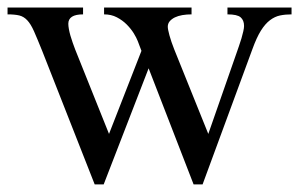

<svg xmlns="http://www.w3.org/2000/svg" viewBox="-20 -479 793 509"><path d="M200.2 -459V-440.9Q161.1 -440.9 161.1 -416Q161.1 -410.2 162.6 -401.9Q164.1 -393.6 166.7 -384.5Q169.4 -375.5 172.6 -366.2Q175.8 -356.9 179.2 -348.1L269 -124L355 -344.2L345.2 -370.1Q341.8 -378.9 334.5 -390.9Q327.1 -402.8 315.9 -414.1Q304.7 -425.3 289.8 -433.1Q274.9 -440.9 255.9 -440.9V-459H487.8V-440.9Q475.1 -440.9 463.6 -439Q452.1 -437 443.6 -432.9Q435.1 -428.7 429.9 -422.6Q424.8 -416.5 424.8 -408.2Q424.8 -401.4 429.2 -385.3Q433.6 -369.1 441.9 -348.1L532.2 -124L606.9 -337.9Q609.9 -346.7 613.5 -356.9Q617.2 -367.2 620.1 -377.2Q623 -387.2 625 -396Q627 -404.8 627 -410.2Q627 -425.3 617.9 -433.1Q608.9 -440.9 583 -440.9V-459H752.9V-440.9Q736.3 -440.9 722.4 -438Q708.5 -435.1 695.8 -425.5Q683.1 -416 671.6 -397.7Q660.2 -379.4 648.9 -348.1L517.1 9.8H493.2L374 -297.9L254.9 9.8H231L91.8 -344.2Q78.6 -377 70.1 -396.2Q61.5 -415.5 52.2 -425.3Q43 -435.1 31.2 -438Q19.5 -440.9 0 -440.9V-459Z"/></svg>

Font: YBG Bobotsari
Style: Regular
Weight: 400
Designer: R.S. Wihananto
Foundry: R.S. Wihananto
Version: Version 2.0.1